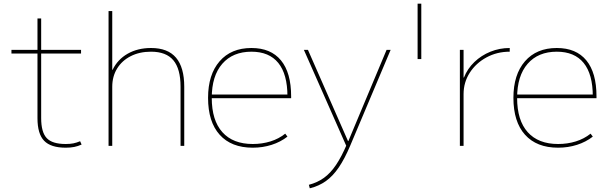

<svg xmlns="http://www.w3.org/2000/svg" viewBox="-20 -790 3299 1040"><path d="M336 10Q255 10 219 -27.5Q183 -65 183 -150V-500H42V-520H183V-690H203V-520H419V-500H203V-150Q203 -74 233 -42Q263 -10 336 -10Q360 -10 377.5 -13.5Q395 -17 414 -25L422 -7Q402 2 382 6Q362 10 336 10Z M568 0V-730H588V-412H590Q617 -468 671.5 -499Q726 -530 798 -530Q889 -530 933.5 -477.5Q978 -425 978 -320V0H958V-320Q958 -417 919 -463.5Q880 -510 798 -510Q736 -510 688.5 -486Q641 -462 614.5 -419Q588 -376 588 -320V0Z M1349 10Q1233 10 1170 -60Q1107 -130 1107 -260Q1107 -386 1169.5 -458Q1232 -530 1342 -530Q1447 -530 1502 -463Q1557 -396 1557 -268Q1557 -264 1557 -263Q1557 -262 1557 -258H1117V-278H1547L1537 -268Q1537 -388 1487.5 -449Q1438 -510 1342 -510Q1241 -510 1184 -444.5Q1127 -379 1127 -260Q1127 -138 1184.5 -74Q1242 -10 1349 -10Q1400 -10 1445 -24Q1490 -38 1525 -66L1537 -50Q1500 -21 1451.5 -5.5Q1403 10 1349 10Z M1653 211Q1699 199 1734.5 173.5Q1770 148 1800 103.5Q1830 59 1859 -9L1860 10L1626 -520H1648L1865 -26H1867L2074 -520H2096L1877 -1Q1847 70 1815 117Q1783 164 1745 191Q1707 218 1658 230Z M2242 -470V-770H2262V-470Z M2471 0V-520H2491V-370H2493Q2512 -418 2549.5 -454Q2587 -490 2636.5 -510Q2686 -530 2741 -530V-510Q2672 -510 2615 -479Q2558 -448 2524.5 -396Q2491 -344 2491 -280V0Z M3003 10Q2887 10 2824 -60Q2761 -130 2761 -260Q2761 -386 2823.5 -458Q2886 -530 2996 -530Q3101 -530 3156 -463Q3211 -396 3211 -268Q3211 -264 3211 -263Q3211 -262 3211 -258H2771V-278H3201L3191 -268Q3191 -388 3141.5 -449Q3092 -510 2996 -510Q2895 -510 2838 -444.5Q2781 -379 2781 -260Q2781 -138 2838.5 -74Q2896 -10 3003 -10Q3054 -10 3099 -24Q3144 -38 3179 -66L3191 -50Q3154 -21 3105.5 -5.5Q3057 10 3003 10Z"/></svg>

Font: M PLUS 2 Thin Thin
Style: Regular
Weight: 250
Version: Version 1.001